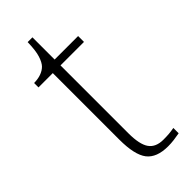

<svg xmlns="http://www.w3.org/2000/svg" viewBox="-220 -694 740 740"><g transform="rotate(-45 150.0 -323.5)"><path d="M210 10Q148 10 121.5 -24Q95 -58 95 -142V-504H17V-528Q38 -528 55 -534Q72 -540 83 -551Q94 -562 102 -586.5Q110 -611 111 -657H137V-536H265V-504H137V-134Q137 -73 155.5 -47Q174 -21 215 -21Q232 -21 245 -22Q258 -23 274 -26V3Q258 6 242 8Q226 10 210 10Z"/></g></svg>

Font: Noto Serif Bengali ExtraLight
Style: Regular
Weight: 250
Version: Version 2.003